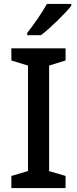

<svg xmlns="http://www.w3.org/2000/svg" viewBox="-20 -961 394 981"><path d="M344 -931V-941H220C195 -896 149 -830 119 -793V-781H189C237 -817 315 -894 344 -931ZM315 0V-62L231 -87V-626L315 -652V-714H38V-652L123 -626V-87L38 -62V0Z"/></svg>

Font: Noto Sans Gujarati Medium
Style: Regular
Weight: 500
Designer: Jelle Bosma - Monotype Design Team, Universal Thirst
Foundry: Monotype Imaging Inc.
Version: Version 2.106